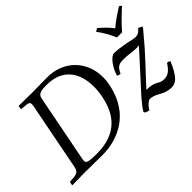

<svg xmlns="http://www.w3.org/2000/svg" viewBox="-95 -980 1324 1324"><g transform="rotate(-45 567.0 -317.5)"><path d="M19 -18 16 0 18 2C63 1 101 0 140 0C177 0 214 2 313 2C449 2 640 -62 687 -308C692 -331 694 -354 694 -375C694 -530 583 -647 422 -647C361 -647 304 -645 265 -645C228 -645 189 -646 144 -647L141 -645L138 -626C137 -621 140 -618 145 -618L171 -616C203 -614 215 -610 215 -590C215 -585 214 -579 213 -572L116 -74C110 -42 91 -31 57 -29L28 -27C24 -27 20 -23 19 -18ZM193 -73 291 -574C298 -609 332 -613 379 -613C546 -613 603 -499 603 -374C603 -344 600 -314 594 -284C555 -82 425 -32 290 -32C210 -32 192 -39 192 -60C192 -64 192 -68 193 -73ZM1105 -444C1082 -418 1067 -412 1051 -412C1033 -412 1019 -416 972 -426C924 -434 894 -439 866 -439C831 -439 786 -374 769 -315C776 -308 785 -307 796 -307C817 -353 834 -363 880 -363C925 -363 963 -354 992 -354C1006 -354 1014 -354 1024 -356L783 -91C763 -68 725 -21 721 -7C724 0 729 5 735 6C743 9 750 11 758 12C780 -25 805 -41 815 -41C832 -41 859 -35 891 -15C916 0 949 10 977 10C1020 10 1053 -15 1100 -123C1094 -130 1087 -133 1075 -133C1037 -72 1008 -67 980 -67C929 -67 935 -102 843 -102C913 -180 1023 -292 1079 -362C1104 -392 1124 -413 1134 -429ZM955 -501H1005C1044 -547 1091 -592 1134 -631L1118 -644C1075 -617 1036 -592 991 -554C965 -590 937 -615 904 -644L881 -631C908 -593 936 -548 955 -501Z"/></g></svg>

Font: Libertinus Serif
Style: Italic
Weight: 400
Italic angle: -12°
Designer: Philipp H. Poll, Khaled Hosny
Foundry: Caleb Maclennan
Version: Version 7.050;RELEASE